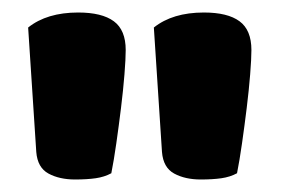

<svg xmlns="http://www.w3.org/2000/svg" viewBox="-20 -655 450 307"><path d="M158 -378Q147 -372 133 -370Q119 -368 100 -368Q75 -368 57.5 -377.5Q40 -387 38 -412L25 -611Q55 -635 105 -635Q143 -635 162 -621Q181 -607 181 -575Q181 -561 179 -536Q177 -511 173.5 -482.5Q170 -454 166 -426Q162 -398 158 -378ZM359 -378Q348 -372 334 -370Q320 -368 301 -368Q276 -368 258.5 -377.5Q241 -387 239 -412L226 -611Q256 -635 306 -635Q344 -635 363 -621Q382 -607 382 -575Q382 -561 380 -536Q378 -511 374.5 -482.5Q371 -454 367 -426Q363 -398 359 -378Z"/></svg>

Font: Baloo Da 2 ExtraBold
Style: Regular
Weight: 800
Designer: Noopur Datye, Sulekha Rajkumar and Ek Type
Foundry: Ek Type
Version: Version 1.640;hotconv 1.0.111;makeotfexe 2.5.65597; ttfautoh